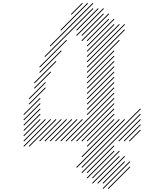

<svg xmlns="http://www.w3.org/2000/svg" viewBox="-20 -1024 973 1299"><path d="M500 111.4 825.7 -214.3 821.4 -218.6 495.7 107.1ZM535.7 147.1 932.9 -250 928.6 -254.3 531.4 142.9ZM571.4 147.1 754.3 -35.7 750 -40 567.1 142.9ZM571.4 182.9 754.3 0 750 -4.3 567.1 178.6ZM607.1 182.9 790 0 785.7 -4.3 602.9 178.6ZM642.9 218.6 825.7 35.7 821.4 31.4 638.6 214.3ZM678.6 254.3 861.4 71.4 857.1 67.1 674.3 250ZM714.3 254.3 861.4 107.1 857.1 102.9 710 250ZM678.6 218.6 825.7 71.4 821.4 67.1 674.3 214.3ZM607.1 218.6 790 35.7 785.7 31.4 602.9 214.3ZM535.7 111.4 932.9 -285.7 928.6 -290 531.4 107.1ZM535.7 40 790 -214.3 785.7 -218.6 531.4 35.7ZM571.4 -31.4 754.3 -214.3 750 -218.6 567.1 -35.7ZM571.4 -67.1 754.3 -250 750 -254.3 567.1 -71.4ZM535.7 -67.1 754.3 -285.7 750 -290 531.4 -71.4ZM500 -67.1 754.3 -321.4 750 -325.7 495.7 -71.4ZM464.3 -67.1 754.3 -357.1 750 -361.4 460 -71.4ZM428.6 -67.1 754.3 -392.9 750 -397.1 424.3 -71.4ZM500 -817.1 647.1 -964.3 642.9 -968.6 495.7 -821.4ZM500 -781.4 682.9 -964.3 678.6 -968.6 495.7 -785.7ZM535.7 -781.4 682.9 -928.6 678.6 -932.9 531.4 -785.7ZM571.4 -745.7 718.6 -892.9 714.3 -897.1 567.1 -750ZM571.4 -710 754.3 -892.9 750 -897.1 567.1 -714.3ZM571.4 -674.3 754.3 -857.1 750 -861.4 567.1 -678.6ZM571.4 -638.6 790 -857.1 785.7 -861.4 567.1 -642.9ZM571.4 -602.9 825.7 -857.1 821.4 -861.4 567.1 -607.1ZM571.4 -567.1 825.7 -821.4 821.4 -825.7 567.1 -571.4ZM571.4 -531.4 790 -750 785.7 -754.3 567.1 -535.7ZM571.4 -495.7 754.3 -678.6 750 -682.9 567.1 -500ZM571.4 -460 754.3 -642.9 750 -647.1 567.1 -464.3ZM571.4 -424.3 754.3 -607.1 750 -611.4 567.1 -428.6ZM571.4 -388.6 754.3 -571.4 750 -575.7 567.1 -392.9ZM571.4 -352.9 754.3 -535.7 750 -540 567.1 -357.1ZM571.4 -317.1 754.3 -500 750 -504.3 567.1 -321.4ZM571.4 -281.4 754.3 -464.3 750 -468.6 567.1 -285.7ZM571.4 -245.7 754.3 -428.6 750 -432.9 567.1 -250ZM535.7 -745.7 718.6 -928.6 714.3 -932.9 531.4 -750ZM785.7 -67.1 932.9 -214.3 928.6 -218.6 781.4 -71.4ZM821.4 -67.1 932.9 -178.6 928.6 -182.9 817.1 -71.4ZM857.1 -67.1 932.9 -142.9 928.6 -147.1 852.9 -71.4ZM392.9 -67.1 540 -214.3 535.7 -218.6 388.6 -71.4ZM357.1 -67.1 504.3 -214.3 500 -218.6 352.9 -71.4ZM321.4 -67.1 468.6 -214.3 464.3 -218.6 317.1 -71.4ZM285.7 -67.1 432.9 -214.3 428.6 -218.6 281.4 -71.4ZM250 -67.1 397.1 -214.3 392.9 -218.6 245.7 -71.4ZM178.6 -31.4 361.4 -214.3 357.1 -218.6 174.3 -35.7ZM142.9 -31.4 325.7 -214.3 321.4 -218.6 138.6 -35.7ZM142.9 -67.1 290 -214.3 285.7 -218.6 138.6 -71.4ZM142.9 -102.9 254.3 -214.3 250 -218.6 138.6 -107.1ZM142.9 -138.6 254.3 -250 250 -254.3 138.6 -142.9ZM142.9 -174.3 254.3 -285.7 250 -290 138.6 -178.6ZM142.9 -210 254.3 -321.4 250 -325.7 138.6 -214.3ZM142.9 -245.7 254.3 -357.1 250 -361.4 138.6 -250ZM178.6 -317.1 290 -428.6 285.7 -432.9 174.3 -321.4ZM178.6 -352.9 290 -464.3 285.7 -468.6 174.3 -357.1ZM214.3 -424.3 325.7 -535.7 321.4 -540 210 -428.6ZM214.3 -460 361.4 -607.1 357.1 -611.4 210 -464.3ZM250 -531.4 397.1 -678.6 392.9 -682.9 245.7 -535.7ZM250 -567.1 432.9 -750 428.6 -754.3 245.7 -571.4ZM285.7 -638.6 611.4 -964.3 607.1 -968.6 281.4 -642.9ZM321.4 -710 611.4 -1000 607.1 -1004.3 317.1 -714.3ZM392.9 -817.1 575.7 -1000 571.4 -1004.3 388.6 -821.4ZM464.3 -924.3 540 -1000 535.7 -1004.3 460 -928.6Z"/></svg>

Font: Gossip High Needlepoint
Style: Regular
Weight: 100
Width: 7
Designer: Deborah Khodanovich
Version: Version 1.001;Glyphs 3.3.1 (3343)